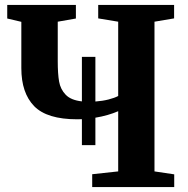

<svg xmlns="http://www.w3.org/2000/svg" viewBox="-20 -763 768 783"><path d="M610 -64 690.5 -52V0H356V-52.5L462 -64V-309.5Q420.5 -291.5 369 -283V-171H314V-277Q307.5 -276.5 295 -276.5Q171.5 -276.5 119.2 -330.2Q67 -384 67 -485V-674L9.5 -687.5V-743H289.5V-687.5L215.5 -674.5V-513.5Q215.5 -462 221 -430.5Q226.5 -399 247.8 -376.8Q269 -354.5 314 -349.5V-531H369V-349Q397.5 -351 422.2 -357.2Q447 -363.5 462 -371.5V-674.5L380.5 -688V-743H690V-688L610 -674.5Z"/></svg>

Font: Merriweather Text
Style: Bold
Weight: 700
Designer: Eben Sorkin
Foundry: Eben Sorkin
Version: Version 2.100